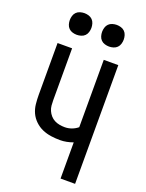

<svg xmlns="http://www.w3.org/2000/svg" viewBox="-173 -1034 847 1117"><g transform="rotate(20 250.0 -476.0)"><path d="M348 0V-224Q329 -217 308.5 -213Q288 -209 268 -209Q240 -209 212 -213Q184 -217 158.5 -228Q133 -239 112 -259Q91 -279 79.5 -304Q68 -329 65 -357.5Q62 -386 62 -414V-735H152V-414Q152 -397 153.5 -381Q155 -365 161.5 -350Q168 -335 179 -322.5Q190 -310 204.5 -302.5Q219 -295 235.5 -292Q252 -289 268 -289Q290 -289 310.5 -296.5Q331 -304 348 -318V-735H438V0ZM350 -818Q337 -818 323.5 -822Q310 -826 300.5 -835.5Q291 -845 287 -858.5Q283 -872 283 -885Q283 -898 287 -911.5Q291 -925 300.5 -934.5Q310 -944 323.5 -948Q337 -952 350 -952Q363 -952 376.5 -948Q390 -944 399.5 -934.5Q409 -925 413 -911.5Q417 -898 417 -885Q417 -872 413 -858.5Q409 -845 399.5 -835.5Q390 -826 376.5 -822Q363 -818 350 -818ZM150 -818Q137 -818 123.5 -822Q110 -826 100.5 -835.5Q91 -845 87 -858.5Q83 -872 83 -885Q83 -898 87 -911.5Q91 -925 100.5 -934.5Q110 -944 123.5 -948Q137 -952 150 -952Q163 -952 176.5 -948Q190 -944 199.5 -934.5Q209 -925 213 -911.5Q217 -898 217 -885Q217 -872 213 -858.5Q209 -845 199.5 -835.5Q190 -826 176.5 -822Q163 -818 150 -818Z"/></g></svg>

Font: Iosevka Custom Medium
Style: Regular
Weight: 500
Monospace: yes
Designer: Belleve Invis
Foundry: Belleve Invis
Version: Version 32.5.0; ttfautohint (v1.8.4)